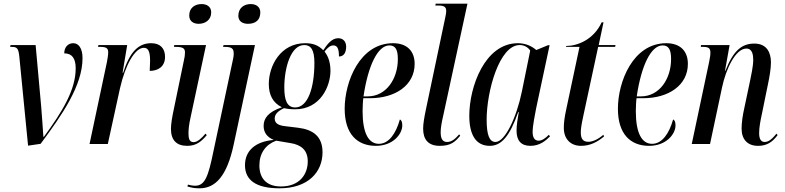

<svg xmlns="http://www.w3.org/2000/svg" viewBox="-20 -780 4253 1040"><path d="M85 -470 132 9 200 -1C317 -158 427 -317 427 -465C427 -520 405 -546 377 -546C347 -546 328 -523 328 -491C370 -491 390 -464 390 -410C390 -295 321 -180 218 -39H215C212 -90 207 -150 203 -204L173 -536H37L35 -526H43C73 -526 80 -519 85 -470Z M559 -443 465 0H564L630 -302C659 -429 711 -521 759 -521C779 -521 793 -508 793 -452C793 -437 792 -420 791 -396C836 -396 874 -419 874 -472C874 -516 850 -546 799 -546C730 -546 683 -499 647 -386H644L669 -536H513L511 -526H525C556 -526 566 -518 566 -497C566 -482 563 -465 559 -443Z M1056 -651C1092 -651 1124 -672 1124 -713C1124 -745 1099 -758 1072 -758C1036 -758 1005 -738 1005 -696C1005 -665 1028 -651 1056 -651ZM994 10C1045 10 1072 -15 1100 -48L1093 -56C1072 -31 1049 -10 1029 -10C1006 -10 1001 -29 1001 -57C1001 -77 1003 -103 1012 -143L1096 -536H924L922 -526H933C972 -526 982 -517 982 -496C982 -483 980 -468 976 -452L923 -196C912 -145 906 -108 906 -82C906 -21 936 10 994 10Z M1323 -651C1365 -651 1390 -672 1390 -713C1390 -744 1366 -758 1338 -758C1303 -758 1271 -738 1271 -694C1271 -665 1294 -651 1323 -651ZM1061 240C1145 240 1209 177 1246 2L1361 -536H1191L1188 -526H1198C1235 -526 1246 -517 1246 -490C1246 -474 1242 -457 1237 -435L1136 40C1108 177 1090 226 1037 226C1025 226 1007 223 998 220L995 230C1018 237 1034 240 1061 240Z M1494 240C1649 240 1727 152 1727 45C1727 -41 1676 -78 1595 -88L1529 -96C1489 -100 1468 -111 1468 -138C1468 -160 1483 -177 1518 -194C1527 -192 1548 -188 1579 -188C1714 -188 1770 -311 1770 -397C1770 -454 1750 -485 1738 -501C1755 -523 1770 -534 1785 -534C1806 -534 1816 -519 1816 -474C1846 -474 1855 -501 1855 -527C1855 -552 1841 -573 1812 -573C1776 -573 1752 -539 1731 -508C1703 -536 1674 -546 1633 -546C1499 -546 1436 -423 1436 -325C1436 -266 1458 -223 1507 -199C1431 -173 1408 -138 1408 -98C1408 -65 1424 -38 1463 -22C1365 -14 1307 35 1307 115C1307 195 1366 240 1494 240ZM1579 -198C1535 -198 1520 -237 1520 -306C1520 -413 1555 -536 1628 -536C1664 -536 1683 -510 1683 -440C1683 -303 1647 -198 1579 -198ZM1502 230C1417 230 1385 179 1385 116C1385 50 1419 3 1476 -18L1553 -5C1611 4 1647 33 1647 94C1647 164 1603 230 1502 230Z M2016 10C2108 10 2159 -53 2159 -101C2159 -122 2153 -130 2146 -133C2125 -58 2087 -1 2032 -1C1977 -1 1944 -58 1944 -178C1944 -198 1946 -238 1948 -248H1984C2121 -248 2226 -318 2226 -434C2226 -504 2184 -546 2109 -546C1929 -546 1847 -338 1847 -191C1847 -55 1914 10 2016 10ZM1972 -258H1949C1974 -427 2027 -534 2089 -534C2121 -534 2135 -513 2135 -460C2135 -353 2072 -258 1972 -258Z M2362 10C2423 10 2445 -12 2473 -45L2467 -52C2446 -28 2427 -11 2402 -11C2376 -11 2367 -30 2367 -64C2367 -84 2371 -112 2380 -150L2512 -760H2340L2338 -750H2357C2393 -750 2397 -736 2397 -719C2397 -712 2395 -700 2392 -686L2288 -192C2278 -144 2272 -110 2272 -83C2272 -24 2300 10 2362 10Z M2633 10C2696 10 2741 -42 2787 -173H2790C2784 -136 2778 -104 2778 -72C2778 -18 2803 10 2853 10C2903 10 2935 -17 2959 -41L2953 -50C2933 -30 2916 -18 2897 -18C2876 -18 2865 -35 2865 -65C2865 -98 2878 -161 2884 -193L2957 -535H2948L2885 -509C2864 -527 2831 -546 2785 -546C2607 -546 2522 -311 2522 -153C2522 -54 2555 10 2633 10ZM2664 -11C2632 -11 2616 -46 2616 -132C2616 -284 2684 -536 2795 -536C2816 -536 2838 -527 2852 -506L2807 -285C2778 -143 2715 -11 2664 -11Z M3127 10C3178 10 3217 -12 3252 -41L3248 -50C3222 -27 3192 -12 3167 -12C3137 -12 3126 -29 3126 -63C3126 -82 3129 -103 3140 -154L3220 -526H3312L3314 -536H3223L3249 -659H3239C3194 -562 3104 -531 3047 -531L3046 -526H3119L3048 -192C3037 -141 3034 -114 3034 -87C3034 -28 3070 10 3127 10Z M3496 10C3588 10 3639 -53 3639 -101C3639 -122 3633 -130 3626 -133C3605 -58 3567 -1 3512 -1C3457 -1 3424 -58 3424 -178C3424 -198 3426 -238 3428 -248H3464C3601 -248 3706 -318 3706 -434C3706 -504 3664 -546 3589 -546C3409 -546 3327 -338 3327 -191C3327 -55 3394 10 3496 10ZM3452 -258H3429C3454 -427 3507 -534 3569 -534C3601 -534 3615 -513 3615 -460C3615 -353 3552 -258 3452 -258Z M4086 10C4135 10 4164 -11 4192 -48L4186 -56C4165 -31 4146 -11 4122 -11C4102 -11 4092 -27 4092 -59C4092 -90 4099 -127 4108 -168L4139 -320C4148 -362 4156 -408 4156 -442C4156 -496 4133 -544 4066 -544C3998 -544 3952 -506 3909 -396H3907L3932 -536H3777L3776 -526H3789C3823 -526 3828 -515 3828 -493C3828 -481 3825 -464 3821 -444L3727 0H3826L3891 -306C3912 -406 3964 -517 4023 -517C4056 -517 4060 -481 4060 -455C4060 -421 4048 -368 4043 -343L4013 -201C4002 -153 3997 -114 3997 -83C3997 -25 4029 10 4086 10Z"/></svg>

Font: Noto Serif Display ExtraCondensed Medium
Style: Italic
Weight: 500
Width: 2
Italic angle: -12°
Designer: Monotype Design Team
Foundry: Monotype Imaging Inc.
Version: Version 2.009